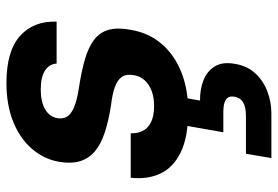

<svg xmlns="http://www.w3.org/2000/svg" viewBox="-150 -428 842 581"><g transform="rotate(-90 270.5 -137.0)"><path d="M224.7 12Q146.7 12 100.5 -10.7Q54.2 -33.3 36.1 -72.7Q17.9 -112.1 23.7 -161.9H158.3Q157.3 -142.6 164.9 -126.5Q172.4 -110.4 191.2 -100.8Q210 -91.2 240.7 -91.2Q267 -91.2 286.9 -98.8Q306.7 -106.4 318.9 -120.1Q331.1 -133.8 333.9 -151.8Q338.2 -175.4 328.7 -188.9Q319.3 -202.4 297.4 -210.2Q275.5 -217.9 241.3 -221.8Q196 -228.9 161.4 -240.2Q126.7 -251.5 104.7 -269.5Q82.6 -287.5 73.9 -314.8Q65.3 -342.1 72.3 -380.9Q80.9 -426.2 112 -461.8Q143.1 -497.5 193.6 -517.7Q244.1 -538 310.3 -538Q406.4 -538 452.4 -497.2Q498.3 -456.5 496.1 -386.2H369.1Q367.6 -409.2 347.4 -421.7Q327.1 -434.2 290.9 -434.2Q252.8 -434.2 230.3 -420.7Q207.8 -407.3 204 -383.9Q201.2 -368.6 207.9 -355.9Q214.7 -343.3 235.5 -334Q256.3 -324.7 295.8 -318.7Q347.6 -310.8 384 -299.9Q420.4 -289 442.4 -271.8Q464.3 -254.6 471.6 -227.5Q478.8 -200.4 470.8 -159.4Q461.2 -105.6 427.7 -67.3Q394.3 -28.9 342.3 -8.5Q290.3 12 224.7 12ZM83.2 263.7 96.3 186.7H211.2Q236.8 186.7 251.2 178.5Q265.6 170.3 269 151.6Q271.8 134.2 260.3 126.3Q248.7 118.3 223.1 118.3H161.2L183.3 -7H266.9L257.2 47.8Q290.6 47.3 318.3 58.1Q346.1 68.9 360.7 92.7Q375.2 116.4 368.1 154.3Q361.9 191.2 339.2 215.4Q316.4 239.7 284.6 251.7Q252.8 263.7 217.8 263.7Z"/></g></svg>

Font: DM Sans 9pt
Style: Italic
Weight: 400
Italic angle: -10°
Designer: Colophon Foundry, Jonny Pinhorn
Foundry: Colophon Foundry
Version: Version 4.004